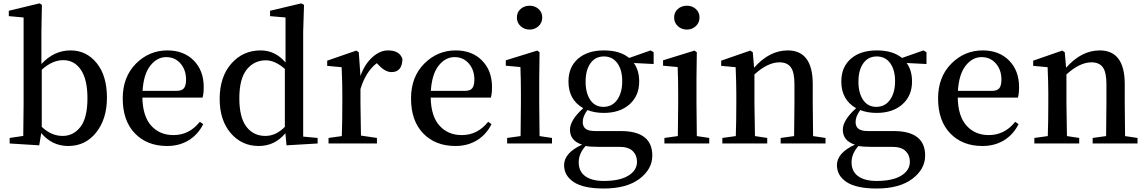

<svg xmlns="http://www.w3.org/2000/svg" viewBox="-20 -834 6663 1116"><path d="M222.7 -428.7V-96.7Q278.3 -43.9 343.8 -43.9Q407.2 -43.9 447.8 -96.7Q488.3 -149.4 488.3 -262.7Q488.3 -372.1 450.2 -428.2Q412.1 -484.4 347.7 -484.4Q284.2 -484.4 222.7 -428.7ZM220.7 -649.4V-461.9Q293.9 -541 389.6 -541Q482.4 -541 542 -467.3Q601.6 -393.6 601.6 -266.6Q601.6 -142.6 539.1 -64Q476.6 14.6 377 14.6Q282.2 14.6 219.7 -60.5L208 10.7L36.1 0V-32.2L115.2 -43.9Q117.2 -155.3 117.2 -232.4V-732.4L31.2 -740.2V-771.5L210 -814.5L223.6 -805.7Z M808.6 -305.7H1004.9Q1037.1 -305.7 1049.3 -321.3Q1061.5 -336.9 1061.5 -371.1Q1061.5 -427.7 1029.3 -464.8Q997.1 -502 946.3 -502Q892.6 -502 853.5 -452.1Q814.5 -402.3 808.6 -305.7ZM1157.2 -266.6H807.6Q809.6 -158.2 858.9 -103.5Q908.2 -48.8 988.3 -48.8Q1080.1 -48.8 1141.6 -126L1161.1 -112.3Q1130.9 -51.8 1076.7 -18.6Q1022.5 14.6 951.2 14.6Q835 14.6 764.2 -58.6Q693.4 -131.8 693.4 -261.7Q693.4 -386.7 770 -463.9Q846.7 -541 953.1 -541Q1047.9 -541 1106 -482.4Q1164.1 -423.8 1164.1 -328.1Q1164.1 -288.1 1157.2 -266.6Z M1635.7 -96.7V-433.6Q1578.1 -483.4 1525.4 -483.4Q1457 -483.4 1414.1 -429.7Q1371.1 -376 1371.1 -262.7Q1371.1 -151.4 1412.1 -97.7Q1453.1 -43.9 1522.5 -43.9Q1584 -43.9 1635.7 -96.7ZM1742.2 -40 1826.2 -32.2V0L1645.5 10.7L1638.7 -59.6Q1577.1 14.6 1484.4 14.6Q1384.8 14.6 1320.8 -60.5Q1256.8 -135.7 1256.8 -258.8Q1256.8 -386.7 1324.2 -463.9Q1391.6 -541 1495.1 -541Q1580.1 -541 1639.6 -470.7V-732.4L1549.8 -740.2V-771.5L1731.4 -814.5L1747.1 -805.7L1742.2 -650.4Z M2065.4 -530.3 2075.2 -392.6Q2099.6 -460.9 2144 -501Q2188.5 -541 2235.4 -541Q2302.7 -541 2319.3 -491.2Q2317.4 -415 2255.9 -415Q2219.7 -415 2182.6 -454.1L2169.9 -466.8Q2105.5 -417 2075.2 -316.4V-232.4Q2075.2 -212.9 2078.1 -45.9L2170.9 -32.2V0H1889.6V-32.2L1966.8 -43Q1969.7 -127.9 1969.7 -232.4V-295.9Q1969.7 -351.6 1965.8 -443.4L1881.8 -451.2V-481.4L2050.8 -540Z M2484.4 -305.7H2680.7Q2712.9 -305.7 2725.1 -321.3Q2737.3 -336.9 2737.3 -371.1Q2737.3 -427.7 2705.1 -464.8Q2672.9 -502 2622.1 -502Q2568.4 -502 2529.3 -452.1Q2490.2 -402.3 2484.4 -305.7ZM2833 -266.6H2483.4Q2485.4 -158.2 2534.7 -103.5Q2584 -48.8 2664.1 -48.8Q2755.9 -48.8 2817.4 -126L2836.9 -112.3Q2806.6 -51.8 2752.4 -18.6Q2698.2 14.6 2627 14.6Q2510.7 14.6 2439.9 -58.6Q2369.1 -131.8 2369.1 -261.7Q2369.1 -386.7 2445.8 -463.9Q2522.5 -541 2628.9 -541Q2723.6 -541 2781.7 -482.4Q2839.8 -423.8 2839.8 -328.1Q2839.8 -288.1 2833 -266.6Z M3058.6 -662.1Q3027.3 -662.1 3005.9 -682.1Q2984.4 -702.1 2984.4 -732.4Q2984.4 -762.7 3005.9 -781.7Q3027.3 -800.8 3058.6 -800.8Q3088.9 -800.8 3110.4 -781.7Q3131.8 -762.7 3131.8 -732.4Q3131.8 -702.1 3110.4 -682.1Q3088.9 -662.1 3058.6 -662.1ZM3116.2 -43 3188.5 -32.2V0H2927.7V-32.2L3005.9 -43Q3007.8 -156.2 3007.8 -232.4V-295.9Q3007.8 -373 3004.9 -444.3L2919.9 -452.1V-483.4L3102.5 -540L3116.2 -530.3L3114.3 -380.9V-232.4Q3114.3 -154.3 3116.2 -43Z M3487.3 -212.9Q3538.1 -212.9 3567.4 -253.9Q3596.7 -294.9 3596.7 -362.3Q3596.7 -427.7 3568.4 -466.8Q3540 -505.9 3490.2 -505.9Q3440.4 -505.9 3412.1 -466.3Q3383.8 -426.8 3383.8 -359.4Q3383.8 -293 3411.1 -252.9Q3438.5 -212.9 3487.3 -212.9ZM3580.1 19.5H3457Q3411.1 19.5 3383.8 14.6Q3343.8 58.6 3343.8 109.4Q3343.8 163.1 3382.3 190.4Q3420.9 217.8 3489.3 217.8Q3582 217.8 3632.3 187Q3682.6 156.2 3682.6 106.4Q3682.6 68.4 3657.7 43.9Q3632.8 19.5 3580.1 19.5ZM3779.3 -530.3V-461.9L3664.1 -467.8Q3695.3 -424.8 3695.3 -360.4Q3695.3 -277.3 3639.2 -227.5Q3583 -177.7 3489.3 -177.7Q3436.5 -177.7 3394.5 -194.3Q3367.2 -158.2 3367.2 -125Q3367.2 -98.6 3383.8 -85.4Q3400.4 -72.3 3440.4 -72.3H3587.9Q3771.5 -72.3 3771.5 70.3Q3771.5 149.4 3696.8 205.6Q3622.1 261.7 3489.3 261.7Q3372.1 261.7 3315.4 224.6Q3258.8 187.5 3258.8 126Q3258.8 54.7 3363.3 6.8Q3293 -15.6 3293 -80.1Q3293 -135.7 3370.1 -205.1Q3284.2 -253.9 3284.2 -360.4Q3284.2 -444.3 3339.8 -492.7Q3395.5 -541 3490.2 -541Q3584 -541 3636.7 -497.1L3761.7 -541Z M3972.7 -662.1Q3941.4 -662.1 3919.9 -682.1Q3898.4 -702.1 3898.4 -732.4Q3898.4 -762.7 3919.9 -781.7Q3941.4 -800.8 3972.7 -800.8Q4002.9 -800.8 4024.4 -781.7Q4045.9 -762.7 4045.9 -732.4Q4045.9 -702.1 4024.4 -682.1Q4002.9 -662.1 3972.7 -662.1ZM4030.3 -43 4102.5 -32.2V0H3841.8V-32.2L3919.9 -43Q3921.9 -156.2 3921.9 -232.4V-295.9Q3921.9 -373 3918.9 -444.3L3834 -452.1V-483.4L4016.6 -540L4030.3 -530.3L4028.3 -380.9V-232.4Q4028.3 -154.3 4030.3 -43Z M4706.1 -43 4778.3 -32.2V0H4517.6V-32.2L4595.7 -43Q4597.7 -154.3 4597.7 -232.4V-345.7Q4597.7 -414.1 4576.7 -442.9Q4555.7 -471.7 4510.7 -471.7Q4442.4 -471.7 4365.2 -401.4V-232.4Q4365.2 -210 4368.2 -43L4439.5 -32.2V0H4178.7V-32.2L4256.8 -43Q4259.8 -127.9 4259.8 -232.4V-295.9Q4259.8 -351.6 4255.9 -443.4L4171.9 -451.2V-481.4L4340.8 -540L4355.5 -530.3L4363.3 -440.4Q4452.1 -541 4558.6 -541Q4704.1 -541 4704.1 -344.7V-232.4Q4704.1 -154.3 4706.1 -43Z M5073.2 -212.9Q5124 -212.9 5153.3 -253.9Q5182.6 -294.9 5182.6 -362.3Q5182.6 -427.7 5154.3 -466.8Q5126 -505.9 5076.2 -505.9Q5026.4 -505.9 4998 -466.3Q4969.7 -426.8 4969.7 -359.4Q4969.7 -293 4997.1 -252.9Q5024.4 -212.9 5073.2 -212.9ZM5166 19.5H5043Q4997.1 19.5 4969.7 14.6Q4929.7 58.6 4929.7 109.4Q4929.7 163.1 4968.3 190.4Q5006.8 217.8 5075.2 217.8Q5168 217.8 5218.3 187Q5268.6 156.2 5268.6 106.4Q5268.6 68.4 5243.7 43.9Q5218.8 19.5 5166 19.5ZM5365.2 -530.3V-461.9L5250 -467.8Q5281.2 -424.8 5281.2 -360.4Q5281.2 -277.3 5225.1 -227.5Q5168.9 -177.7 5075.2 -177.7Q5022.5 -177.7 4980.5 -194.3Q4953.1 -158.2 4953.1 -125Q4953.1 -98.6 4969.7 -85.4Q4986.3 -72.3 5026.4 -72.3H5173.8Q5357.4 -72.3 5357.4 70.3Q5357.4 149.4 5282.7 205.6Q5208 261.7 5075.2 261.7Q4958 261.7 4901.4 224.6Q4844.7 187.5 4844.7 126Q4844.7 54.7 4949.2 6.8Q4878.9 -15.6 4878.9 -80.1Q4878.9 -135.7 4956.1 -205.1Q4870.1 -253.9 4870.1 -360.4Q4870.1 -444.3 4925.8 -492.7Q4981.4 -541 5076.2 -541Q5169.9 -541 5222.7 -497.1L5347.7 -541Z M5547.9 -305.7H5744.1Q5776.4 -305.7 5788.6 -321.3Q5800.8 -336.9 5800.8 -371.1Q5800.8 -427.7 5768.6 -464.8Q5736.3 -502 5685.5 -502Q5631.8 -502 5592.8 -452.1Q5553.7 -402.3 5547.9 -305.7ZM5896.5 -266.6H5546.9Q5548.8 -158.2 5598.1 -103.5Q5647.5 -48.8 5727.5 -48.8Q5819.3 -48.8 5880.9 -126L5900.4 -112.3Q5870.1 -51.8 5815.9 -18.6Q5761.7 14.6 5690.4 14.6Q5574.2 14.6 5503.4 -58.6Q5432.6 -131.8 5432.6 -261.7Q5432.6 -386.7 5509.3 -463.9Q5585.9 -541 5692.4 -541Q5787.1 -541 5845.2 -482.4Q5903.3 -423.8 5903.3 -328.1Q5903.3 -288.1 5896.5 -266.6Z M6519.5 -43 6591.8 -32.2V0H6331.1V-32.2L6409.2 -43Q6411.1 -154.3 6411.1 -232.4V-345.7Q6411.1 -414.1 6390.1 -442.9Q6369.1 -471.7 6324.2 -471.7Q6255.9 -471.7 6178.7 -401.4V-232.4Q6178.7 -210 6181.6 -43L6252.9 -32.2V0H5992.2V-32.2L6070.3 -43Q6073.2 -127.9 6073.2 -232.4V-295.9Q6073.2 -351.6 6069.3 -443.4L5985.4 -451.2V-481.4L6154.3 -540L6168.9 -530.3L6176.8 -440.4Q6265.6 -541 6372.1 -541Q6517.6 -541 6517.6 -344.7V-232.4Q6517.6 -154.3 6519.5 -43Z"/></svg>

Font: Bpmf Zihi Serif SemiBold
Style: SemiBold
Weight: 600
Foundry: But Ko
Version: Version 1.320